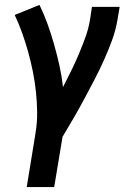

<svg xmlns="http://www.w3.org/2000/svg" viewBox="-20 -558 540 783"><path d="M89 205 125 -16Q132 -58 131.5 -100.5Q131 -143 126.5 -184.5Q122 -226 114 -266Q106 -306 95 -345.5Q84 -385 70.5 -423Q57 -461 40 -497L141 -538Q160 -499 174.5 -458.5Q189 -418 201 -375.5Q213 -333 222.5 -290Q232 -247 237 -203Q254 -236 270.5 -269.5Q287 -303 301.5 -337.5Q316 -372 328.5 -406.5Q341 -441 347 -477L355 -530H468L459 -477Q452 -435 437 -394Q422 -353 404 -313Q386 -273 365.5 -233.5Q345 -194 324 -155Q303 -116 280.5 -77Q258 -38 235 0L201 205Z"/></svg>

Font: Iosevka Curly Slab Oblique
Style: Bold
Weight: 700
Italic angle: -9°
Monospace: yes
Designer: Belleve Invis
Foundry: Belleve Invis
Version: Version 11.1.0; ttfautohint (v1.8.3)